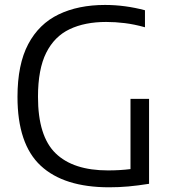

<svg xmlns="http://www.w3.org/2000/svg" viewBox="-20 -770 714 796"><path d="M432.5 6.5Q245 6.5 148.8 -83Q52.5 -172.5 52.5 -368.5Q52.5 -503 97 -587Q141.5 -671 223 -710.2Q304.5 -749.5 415.5 -749.5Q498 -749.5 581 -727.5V-657Q536 -669.5 497 -674.2Q458 -679 420 -679Q332 -679 268.8 -649Q205.5 -619 171.5 -551Q137.5 -483 137.5 -368.5Q137.5 -205.5 210.5 -134.5Q283.5 -63.5 427.5 -63.5Q478 -63.5 521 -69V-360H598V-8Q551 -0.5 512 3Q473 6.5 432.5 6.5Z"/></svg>

Font: Encode Sans
Style: Regular
Weight: 400
Designer: Multiple Designers
Foundry: Impallari Type
Version: Version 3.002; ttfautohint (v1.8.3) -l 8 -r 50 -G 200 -x 14 